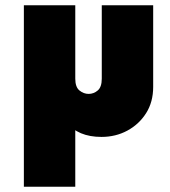

<svg xmlns="http://www.w3.org/2000/svg" viewBox="-20 -512 650 732"><path d="M71 200V-492H267V200ZM367 10Q277 10 234 -46Q191 -102 191 -192L267 -212Q267 -180 283 -167Q299 -154 318 -154Q337 -154 352.5 -167Q368 -180 368 -212V-492H564V-181Q564 -123 537 -80.5Q510 -38 465.5 -14Q421 10 367 10Z"/></svg>

Font: Outfit Thin Black
Style: Regular
Weight: 900
Version: Version 1.100;gftools[0.9.27]